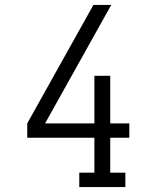

<svg xmlns="http://www.w3.org/2000/svg" viewBox="-20 -755 640 775"><path d="M300 0V-58H361V-199H90V-257L357 -735H429L162 -257H361V-449H425V-257H502V-199H425V-58H486V0Z"/></svg>

Font: Iosevka Etoile Light
Style: Regular
Weight: 300
Designer: Belleve Invis
Foundry: Belleve Invis
Version: Version 25.0.1; ttfautohint (v1.8.4)